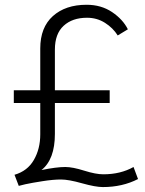

<svg xmlns="http://www.w3.org/2000/svg" viewBox="-20 -756 601 794"><path d="M37.1 -330.1V-382.8H146.5V-555.7Q146.5 -642.6 198.7 -689.5Q251 -736.3 337.9 -736.3Q398.4 -736.3 443.4 -706.1Q488.3 -675.8 508.8 -634.8L466.8 -609.4Q447.3 -640.6 414.1 -661.6Q380.9 -682.6 339.8 -682.6Q279.3 -682.6 243.2 -649.4Q207 -616.2 207 -550.8V-382.8H433.6V-330.1H207V-202.1Q207 -96.7 151.4 -52.7Q212.9 -65.4 250 -65.4Q280.3 -65.4 328.1 -50.3Q376 -35.2 407.2 -35.2Q478.5 -35.2 532.2 -65.4L550.8 -15.6Q486.3 17.6 405.3 17.6Q375 17.6 319.3 2Q263.7 -13.7 232.4 -13.7Q200.2 -13.7 156.2 -6.8Q112.3 0 85 5.9L57.6 12.7L40 -33.2Q93.8 -48.8 120.1 -94.7Q146.5 -140.6 146.5 -200.2V-330.1Z"/></svg>

Font: Gothic A1 Light
Style: Regular
Weight: 300
Version: Version 2.50